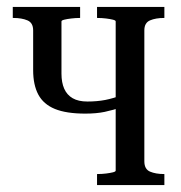

<svg xmlns="http://www.w3.org/2000/svg" viewBox="-20 -536 523 556"><path d="M315 -42V-474Q315 -477 307 -479Q299 -481 287 -482.5Q275 -484 262 -484H261V-516H456V-484H455Q431 -484 414.5 -477Q398 -470 398 -448V-69Q398 -46 414.5 -39Q431 -32 455 -32H456V0H261V-32H262Q275 -32 287 -33.5Q299 -35 307 -37Q315 -39 315 -42ZM76 -333V-448Q76 -470 59.5 -477Q43 -484 19 -484H17V-516H212V-484H211Q199 -484 186.5 -482.5Q174 -481 166 -479Q158 -477 158 -474V-323Q158 -297 166 -279Q174 -261 190.5 -251.5Q207 -242 233 -242Q261 -242 284.5 -246.5Q308 -251 337 -262V-227Q307 -217 283 -212Q259 -207 227 -207Q172 -207 139 -220.5Q106 -234 91 -262Q76 -290 76 -333Z"/></svg>

Font: Roboto Serif 120pt ExtraCondensed
Style: Regular
Weight: 400
Width: 2
Designer: Greg Gazdowicz
Foundry: Commercial Type
Version: Version 1.008